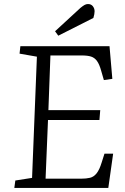

<svg xmlns="http://www.w3.org/2000/svg" viewBox="-20 -932 620 952"><path d="M163 -651 77 -666 81 -703H523L537 -541L495 -535L482 -580Q473 -613 461 -629.5Q449 -646 431.5 -651.5Q414 -657 386 -657H230L220 -386H477L473 -337H218L206 -46H382Q408 -46 426.5 -50.5Q445 -55 459 -72.5Q473 -90 484 -126L498 -170H541L517 0H51L56 -37L139 -50ZM379 -893Q390 -902 398.5 -907Q407 -912 416 -912Q432 -912 440.5 -901Q449 -890 449 -876Q449 -869 447.5 -861Q446 -853 443 -843L269 -755L253 -777Z"/></svg>

Font: Literata 18pt Light
Style: Italic
Weight: 300
Italic angle: -2°
Designer: Latin by Veronika Burian and Jose Scaglione. Greek by Irene Vlachou. Cyrillic by Vera Evstafieva
Foundry: TypeTogether
Version: Version 3.103;gftools[0.9.29]